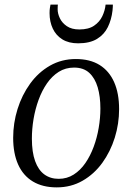

<svg xmlns="http://www.w3.org/2000/svg" viewBox="-20 -801 572 831"><path d="M308 -545.5Q369.5 -545.5 411 -519.8Q452.5 -494 474 -445.5Q495.5 -397 495.5 -328.5Q495.5 -265.5 476.8 -205.2Q458 -145 422.8 -96.2Q387.5 -47.5 337.5 -18.8Q287.5 10 225.5 10Q164.5 10 122.2 -15.5Q80 -41 58.5 -89Q37 -137 37 -204.5Q37 -268.5 56 -329.2Q75 -390 110.5 -439Q146 -488 196.2 -516.8Q246.5 -545.5 308 -545.5ZM300.5 -508.5Q263.5 -508.5 234.2 -490Q205 -471.5 183.2 -440Q161.5 -408.5 147 -368.8Q132.5 -329 125.2 -285.8Q118 -242.5 118 -201Q118 -142.5 132 -103.8Q146 -65 172 -46Q198 -27 234 -27Q270 -27 299 -45.5Q328 -64 349.5 -95.2Q371 -126.5 385.5 -165.8Q400 -205 407.2 -247.8Q414.5 -290.5 414.5 -331.5Q414.5 -383.5 402.8 -423.2Q391 -463 366.2 -485.8Q341.5 -508.5 300.5 -508.5ZM318 -613.5Q277.5 -613.5 250 -630.5Q222.5 -647.5 208.5 -677.2Q194.5 -707 194.5 -744Q194.5 -758 196 -766.8Q197.5 -775.5 198.5 -781H230.5Q230 -778 229.8 -773.5Q229.5 -769 229.5 -760.5Q229.5 -742.5 239 -722.2Q248.5 -702 269.2 -687.8Q290 -673.5 323.5 -673.5Q363.5 -673.5 387.2 -689.8Q411 -706 422.8 -730.8Q434.5 -755.5 437 -781H468.5Q468.5 -777 468.2 -770.8Q468 -764.5 467 -755.5Q462.5 -716 446.8 -683.8Q431 -651.5 399.8 -632.5Q368.5 -613.5 318 -613.5Z"/></svg>

Font: Merriweather 72pt Light
Style: Italic
Weight: 300
Italic angle: -7.8°
Version: Version 2.101